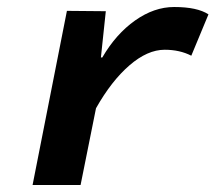

<svg xmlns="http://www.w3.org/2000/svg" viewBox="-20 -528 640 548"><path d="M73 0 171 -497 282 -496 268 -364H272Q311 -431 365.5 -469.5Q420 -508 477 -508Q543 -508 575 -487L526 -369Q493 -386 450 -386Q401 -386 349.5 -341.5Q298 -297 254 -219L210 0Z"/></svg>

Font: TypoPRO Source Code Pro
Style: Bold Italic
Weight: 700
Italic angle: -11°
Monospace: yes
Designer: Paul D. Hunt, Teo Tuominen
Foundry: Adobe Systems Incorporated
Version: Version 1.030;PS 1.0;hotconv 1.0.84;makeotf.lib2.5.63406